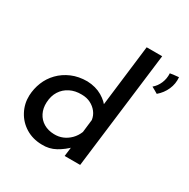

<svg xmlns="http://www.w3.org/2000/svg" viewBox="-174 -936 1086 1104"><g transform="rotate(30 368.5 -384.0)"><path d="M245 9Q185 8 138.5 -20.5Q92 -49 66.5 -97Q41 -145 43 -200Q45 -246 62 -288.5Q79 -331 111.5 -364.5Q144 -398 189.5 -417.5Q235 -437 292 -437Q349 -435 391.5 -410Q434 -385 455 -350L434 -325L489 -777H592L496 0H393L405 -96L413 -71Q378 -35 336.5 -12Q295 11 245 9ZM276 -78Q307 -77 333.5 -88Q360 -99 381.5 -120.5Q403 -142 415 -172L425 -257Q421 -285 404 -307Q387 -329 361 -342Q335 -355 302 -355Q259 -356 225 -339Q191 -322 171 -290.5Q151 -259 149 -215Q147 -176 162.5 -145Q178 -114 207.5 -96.5Q237 -79 276 -78ZM673 -574Q663 -580 652.5 -586Q642 -592 631 -598Q655 -618 668 -648.5Q681 -679 679 -714Q692 -716 707 -718Q722 -720 736 -721Q740 -679 723 -640.5Q706 -602 673 -574Z"/></g></svg>

Font: Josefin Sans Thin Medium
Style: Italic
Weight: 500
Italic angle: -7°
Version: Version 2.000